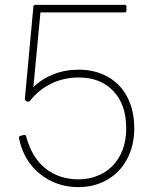

<svg xmlns="http://www.w3.org/2000/svg" viewBox="-20 -754 621 788"><path d="M58 -186V-190Q58 -195 63 -196L77 -200Q86 -202 87 -195Q111 -106 167.5 -62Q224 -18 301 -18Q358 -18 403 -43.5Q448 -69 473 -116.5Q498 -164 498 -228Q498 -324 445.5 -380Q393 -436 303 -436Q242 -436 190.5 -411Q139 -386 103 -340Q98 -335 92 -337L88 -339Q82 -342 82 -348L117 -726Q117 -734 126 -734H491Q499 -734 499 -726V-711Q499 -703 491 -703H146L117 -396Q151 -430 199 -449Q247 -468 303 -468Q371 -468 423 -438.5Q475 -409 503 -354.5Q531 -300 531 -228Q531 -157 502 -102Q473 -47 420.5 -16.5Q368 14 301 14Q213 14 145.5 -39Q78 -92 58 -186Z"/></svg>

Font: LINE Seed Sans KR Thin
Style: Regular
Weight: 250
Designer: LINE BX Design & Sandoll Inc & Dalton Maag Ltd
Foundry: Sandoll Inc.
Version: Version 1.000